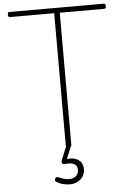

<svg xmlns="http://www.w3.org/2000/svg" viewBox="-73 -988 874 1306"><g transform="rotate(-5 364.5 -335.0)"><path d="M364 14Q345 14 345 -1V-902H41Q37 -902 33.5 -906Q30 -910 30 -920Q30 -929 33.5 -933Q37 -937 41 -937H687Q692 -937 695.5 -933.5Q699 -930 699 -921Q699 -911 695.5 -906.5Q692 -902 687 -902H383V-1Q383 7 379 10.5Q375 14 364 14ZM348 267Q330 267 306 261.5Q282 256 259 242Q252 237 251 231Q250 225 254 218Q258 212 263 210.5Q268 209 275 212Q292 219 310 225Q328 231 348 231Q378 231 395.5 215Q413 199 413 173Q413 145 391.5 133Q370 121 329 126Q322 127 317.5 125.5Q313 124 310 120Q306 113 307 107.5Q308 102 312 92L350 0H383L338 109L328 97Q361 89 389.5 94.5Q418 100 436 119Q454 138 454 173Q454 200 440 221.5Q426 243 402.5 255Q379 267 348 267Z"/></g></svg>

Font: Playwrite US Modern Thin
Style: Regular
Weight: 250
Designer: Veronika Burian, José Scaglione
Foundry: TypeTogether
Version: Version 1.003